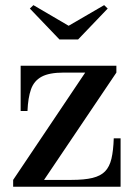

<svg xmlns="http://www.w3.org/2000/svg" viewBox="-20 -710 514 730"><path d="M30 0V-26L304 -434H221.5Q167.5 -434 138.5 -418.5Q109.5 -403 98 -370.8Q86.5 -338.5 84.5 -288H58.5V-460H422.5V-434L147.5 -26H252Q300.5 -26 331.5 -33.5Q362.5 -41 379.5 -58.5Q396.5 -76 403.8 -106.8Q411 -137.5 412.5 -184H438.5V0ZM206 -560 93.5 -677.5 107 -690.5 241 -612 376 -690.5 389.5 -677.5 277 -560Z"/></svg>

Font: Bodoni Moda 9pt Medium
Style: Regular
Weight: 500
Designer: Owen Earl
Foundry: indestructible type
Version: Version 2.005